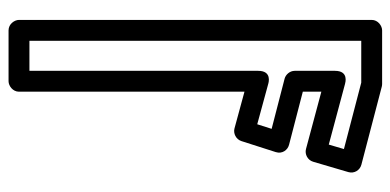

<svg xmlns="http://www.w3.org/2000/svg" viewBox="-258 -668 935 460"><g transform="rotate(90 210.0 -437.5)"><path d="M325.9 -757.2 180.6 -796.1C177.6 -796.9 149.2 -805.4 149.2 -772V-675.6C149.2 -663.8 158.3 -653.9 167.9 -651.4L288.2 -620.3L277.2 -585.8L180.7 -612.1C177.9 -612.9 149.2 -621.6 149.2 -588V-40H77.2V-835H177.5L336.6 -793.5ZM336.5 -702.6C349.3 -699.2 363.2 -706.8 367 -719.7L391.8 -804.1C396 -818.5 387 -832 374.1 -835.3L187 -884.2C185.4 -884.6 182.8 -885 180.7 -885H52.2C41.4 -885 27.2 -875.1 27.2 -860V-15C27.2 -4.3 37 10 52.2 10H174.2C184.9 10 199.2 0.1 199.2 -15V-555.2L287.1 -531.3C299 -528 313.3 -534.8 317.5 -547.8L343.9 -630.2C348.9 -645.7 338.9 -658.8 326.4 -662L199.2 -695V-739.4Z"/></g></svg>

Font: Stormning Aesir
Style: Light
Weight: 400
Designer: Robert Jablonski, Mew Too
Foundry: Cannot Into Space Fonts
Version: Version 0.90